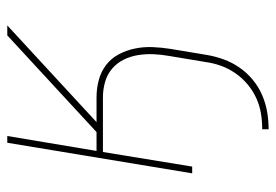

<svg xmlns="http://www.w3.org/2000/svg" viewBox="-138 -422 775 540"><g transform="rotate(-90 250.0 -152.5)"><path d="M156 215V197Q178 197 200 193.5Q222 190 243 180.5Q264 171 282 156Q300 141 313.5 121.5Q327 102 334.5 81Q342 60 345 38L362 -64Q366 -86 367 -108.5Q368 -131 364.5 -152.5Q361 -174 351.5 -193Q342 -212 326 -225.5Q310 -239 289 -245Q268 -251 246 -251H92L51 0H32L118 -520H137L95 -269H148L420 -520H448L176 -269H246Q271 -269 295 -262.5Q319 -256 337.5 -241.5Q356 -227 367 -206Q378 -185 383 -161Q388 -137 387 -111.5Q386 -86 382 -61L365 41Q361 65 352.5 88.5Q344 112 329.5 133Q315 154 295 170.5Q275 187 251.5 197Q228 207 204 211Q180 215 156 215Z"/></g></svg>

Font: Iosevka Thin Oblique
Style: Regular
Weight: 100
Italic angle: -9°
Monospace: yes
Designer: Belleve Invis
Foundry: Belleve Invis
Version: Version 32.5.0; ttfautohint (v1.8.4)